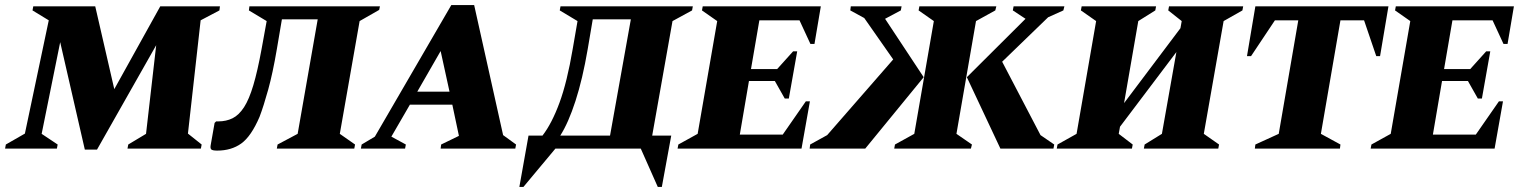

<svg xmlns="http://www.w3.org/2000/svg" viewBox="-50 -585 5996 756"><path d="M-30 0 -27 -16 48 -59 142 -505 78 -544 81 -560H325L400 -234L581 -560H816L814 -544L740 -505L690 -59L744 -16L741 0H452L455 -16L525 -58L565 -407L332 4H284L187 -419L114 -58L177 -16L174 0Z M1040 0 1043 -16 1122 -58 1201 -509H1060L1040 -391Q1024 -297 1006 -232Q988 -167 972 -125Q939 -48 900 -20Q861 8 805 8Q786 8 781.5 3Q777 -2 780 -16L795 -101L801 -107H809Q841 -107 866 -119.5Q891 -132 911 -163Q931 -194 947.5 -249.5Q964 -305 980 -392L1000 -502L930 -544L932 -560H1446L1443 -546L1366 -502L1288 -58L1348 -16L1345 0Z M1371 0 1374 -16 1426 -47 1727 -565H1817L1931 -53L1982 -16L1979 0H1685L1687 -16L1757 -50L1731 -173H1564L1491 -47L1548 -16L1545 0ZM1593 -224H1720L1685 -384Z M2137 0 2011 151H1995L2031 -51H2086Q2123 -99 2153 -180.5Q2183 -262 2205 -392L2224 -502L2154 -544L2157 -560H2678L2675 -544L2598 -502L2518 -51H2593L2556 151H2540L2473 0ZM2264 -391Q2244 -274 2216 -187.5Q2188 -101 2156 -51H2352L2434 -509H2284Z M2618 0 2621 -16 2697 -58 2774 -502 2714 -544 2717 -560H3182L3157 -412H3141L3098 -505H2940L2907 -313H3010L3073 -383H3089L3056 -197H3040L3001 -266H2899L2863 -55H3032L3123 -186H3139L3106 0Z M3471 0 3474 -16 3550 -58 3627 -502 3567 -544 3570 -560H3873L3869 -544L3793 -502L3716 -58L3777 -16L3773 0ZM3889 0 3757 -281 3988 -511 3938 -544 3941 -560H4141L4137 -544L4077 -517L3896 -342L4047 -53L4101 -16L4098 0ZM3357 0H3138L3140 -16L3207 -53L3467 -351L3353 -514L3298 -544L3300 -560H3500L3497 -544L3435 -511L3587 -281Z M4111 0 4114 -16 4189 -58 4266 -502 4206 -544 4209 -560H4502L4499 -544L4432 -502L4376 -179L4598 -474L4603 -502L4550 -544L4553 -560H4845L4842 -544L4768 -502L4690 -58L4750 -16L4747 0H4454L4457 -16L4525 -58L4582 -380L4360 -86L4355 -58L4410 -16L4407 0Z M4891 0 4893 -16 4985 -58 5062 -505H4970L4876 -364H4860L4893 -560H5417L5384 -364H5369L5321 -505H5228L5151 -58L5228 -16L5226 0Z M5347 0 5350 -16 5426 -58 5503 -502 5443 -544 5446 -560H5911L5886 -412H5870L5827 -505H5669L5636 -313H5739L5802 -383H5818L5785 -197H5769L5730 -266H5628L5592 -55H5761L5852 -186H5868L5835 0Z"/></svg>

Font: Spectral SC ExtraBold
Style: Italic
Weight: 800
Italic angle: -10°
Designer: Jean-Baptiste Levee
Foundry: Production Type
Version: Version 2.001